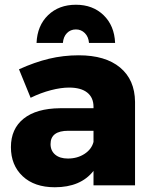

<svg xmlns="http://www.w3.org/2000/svg" viewBox="-20 -781 641 809"><path d="M549 -352V0H374V-61Q320 8 211 8Q125 8 75.5 -38.5Q26 -85 26 -161Q26 -238 79.5 -281Q133 -324 233 -325H374V-331Q374 -370 347.5 -391Q321 -412 271 -412Q237 -412 194.5 -401Q152 -390 109 -369L60 -489Q126 -519 186.5 -533.5Q247 -548 312 -548Q424 -548 486 -496.5Q548 -445 549 -352ZM374 -183V-230H268Q193 -230 193 -174Q193 -146 212.5 -129.5Q232 -113 266 -113Q306 -113 336 -132.5Q366 -152 374 -183ZM134 -600Q137 -673 182.5 -717Q228 -761 300 -761Q371 -761 416.5 -717Q462 -673 465 -600H355Q353 -626 337.5 -641.5Q322 -657 300 -657Q277 -657 262 -641.5Q247 -626 245 -600Z"/></svg>

Font: Montserrat V1
Style: Bold
Weight: 700
Designer: Julieta Ulanovsky
Foundry: Julieta Ulanovsky
Version: Version 6.001